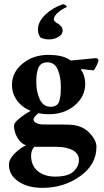

<svg xmlns="http://www.w3.org/2000/svg" viewBox="-20 -699 507 932"><path d="M215.8 -507.8Q194.3 -507.8 176.8 -516.6Q164.1 -533.2 164.1 -554.7Q164.1 -593.8 200.2 -627.9Q236.3 -662.1 286.1 -678.7Q293 -677.7 298.8 -672.9Q304.7 -668 304.7 -665Q285.2 -657.2 263.2 -639.6Q241.2 -622.1 241.2 -603.5Q241.2 -595.7 262.7 -583Q284.2 -570.3 284.2 -548.8Q284.2 -543 279.3 -534.2Q274.4 -525.4 257.3 -516.6Q240.2 -507.8 215.8 -507.8ZM210 -396.5Q192.4 -396.5 180.7 -388.2Q168.9 -379.9 164.1 -363.8Q159.2 -347.7 157.7 -334Q156.2 -320.3 156.2 -299.8Q156.2 -252 173.3 -216.3Q190.4 -180.7 225.6 -180.7Q243.2 -180.7 254.4 -188.5Q265.6 -196.3 269.5 -214.4Q273.4 -232.4 274.4 -243.7Q275.4 -254.9 275.4 -278.3Q275.4 -326.2 260.3 -361.3Q245.1 -396.5 210 -396.5ZM253.9 13.7H146.5Q130.9 31.2 130.9 56.6Q130.9 104.5 163.1 131.3Q195.3 158.2 248 158.2Q310.5 158.2 336.9 133.3Q363.3 108.4 363.3 77.1Q363.3 46.9 333 30.3Q302.7 13.7 253.9 13.7ZM318.4 -93.8Q378.9 -90.8 413.6 -54.7Q448.2 -18.6 448.2 13.7Q448.2 99.6 369.1 156.2Q290 212.9 186.5 212.9Q114.3 212.9 68.8 181.6Q23.4 150.4 23.4 100.6Q23.4 74.2 49.3 47.9Q75.2 21.5 106.4 5.9Q82 -1 64.9 -29.8Q47.9 -58.6 47.9 -89.8Q47.9 -102.5 72.8 -123Q97.7 -143.6 128.9 -161.1Q86.9 -177.7 62.5 -211.4Q38.1 -245.1 38.1 -287.1Q38.1 -347.7 89.4 -390.1Q140.6 -432.6 214.8 -432.6Q283.2 -432.6 319.3 -408.2Q322.3 -405.3 325.2 -405.3L447.3 -417Q458 -413.1 458 -406.2Q458 -400.4 449.2 -381.3Q440.4 -362.3 433.6 -357.4Q415 -359.4 378.9 -363.3Q373 -363.3 373 -360.4Q393.6 -332 393.6 -292Q393.6 -230.5 342.8 -187.5Q292 -144.5 216.8 -144.5Q192.4 -144.5 166 -149.4Q142.6 -129.9 142.6 -119.1Q142.6 -108.4 156.7 -101.6Q170.9 -94.7 189.5 -94.7Q300.8 -94.7 318.4 -93.8Z"/></svg>

Font: Crimson
Style: Bold
Weight: 700
Version: Version 0.8 ; ttfautohint (v1.00) -l 8 -r 50 -G 200 -x 14 -D